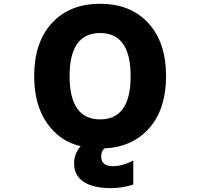

<svg xmlns="http://www.w3.org/2000/svg" viewBox="-20 -762 1040 1001"><path d="M342.8 -365.2Q342.8 -139.6 502 -139.6Q661.1 -139.6 661.1 -364.7Q661.1 -589.8 502 -589.8Q342.8 -589.8 342.8 -365.2ZM559.6 218.8Q464.8 218.8 415.5 185.5Q366.2 152.3 366.2 90.8Q366.2 40 400.4 0Q292 -24.4 225.1 -120.1Q158.2 -215.8 158.2 -365.2Q158.2 -541 250.5 -641.6Q342.8 -742.2 502 -742.2Q661.1 -742.2 753.4 -641.6Q845.7 -541 845.7 -365.2Q845.7 -194.3 758.8 -94.7Q671.9 4.9 523.4 11.7Q506.8 29.3 507.8 54.7Q507.8 103.5 567.4 104.5Q617.2 104.5 674.8 75.2V200.2Q616.2 218.8 559.6 218.8Z"/></svg>

Font: Gen Shin Gothic Monospace Heavy
Style: Bold
Weight: 800
Designer: [Source Han Sans]
Ryoko NISHIZUKA  (kana & ideographs); Paul D. Hunt (Latin, Greek & Cyrillic); Wenlong ZHANG  (bopomofo
Version: Version 1.002.20150607